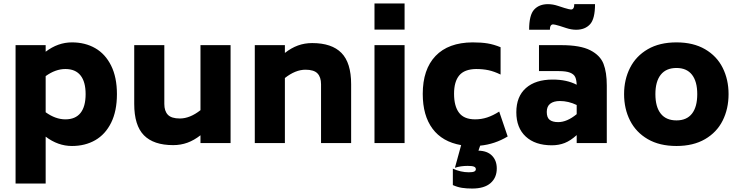

<svg xmlns="http://www.w3.org/2000/svg" viewBox="-20 -827 4267 1110"><path d="M656 -283Q656 -185 622.5 -117.5Q589 -50 530.5 -16.5Q472 17 396 17Q315 17 244 -37V234H70V-566H244V-528Q315 -582 396 -582Q472 -582 530.5 -548.5Q589 -515 622.5 -447.5Q656 -380 656 -283ZM475 -283Q475 -354 445.5 -391Q416 -428 358 -428Q301 -428 244 -387V-178Q301 -137 358 -137Q416 -137 445.5 -174Q475 -211 475 -283Z M1313 -566V0H1139V-45Q1102 -16 1063.5 -2Q1025 12 981 12Q868 12 812 -45Q756 -102 756 -226V-566H930V-226Q930 -185 950.5 -163.5Q971 -142 1020 -142Q1078 -142 1139 -190V-566Z M2010 -340V0H1836V-340Q1836 -381 1815.5 -402.5Q1795 -424 1746 -424Q1688 -424 1627 -376V0H1453V-566H1627V-521Q1664 -550 1702.5 -564Q1741 -578 1785 -578Q1898 -578 1954 -521Q2010 -464 2010 -340Z M2145 -807H2319V-656H2145ZM2145 -566H2319V0H2145Z M2852 147Q2852 200 2816 231.5Q2780 263 2710 263Q2677 263 2651 259Q2625 255 2598 243V148Q2644 169 2690 169Q2713 169 2722 164.5Q2731 160 2731 151Q2731 141 2720.5 136.5Q2710 132 2684 132Q2643 132 2610 143L2646 12Q2537 -7 2480.5 -83Q2424 -159 2424 -284Q2424 -426 2498 -503.5Q2572 -581 2712 -582Q2763 -582 2799 -576Q2835 -570 2874 -554V-396Q2837 -414 2804.5 -421Q2772 -428 2732 -428Q2665 -427 2635 -391Q2605 -355 2605 -285Q2605 -213 2634 -175Q2663 -137 2727 -137Q2763 -137 2796.5 -148Q2830 -159 2866 -182L2915 -38Q2840 7 2756 15L2746 44Q2797 45 2824.5 73Q2852 101 2852 147Z M2965 0ZM3488 -333V0H3314V-46Q3279 -14 3245 -0.5Q3211 13 3170 13Q3074 13 3019.5 -37.5Q2965 -88 2965 -178Q2965 -269 3020.5 -318Q3076 -367 3175 -367Q3257 -367 3314 -337Q3313 -365 3305.5 -381.5Q3298 -398 3275.5 -407Q3253 -416 3210 -416H3096V-566H3225Q3335 -566 3392.5 -536.5Q3450 -507 3469 -458Q3488 -409 3488 -333ZM3314 -167V-220Q3266 -243 3217 -243Q3181 -243 3161 -227.5Q3141 -212 3141 -180Q3141 -147 3158 -134Q3175 -121 3207 -121Q3258 -121 3314 -167ZM3148 -803Q3176 -803 3206 -793L3243 -781Q3273 -772 3281 -772Q3300 -772 3300 -803H3420Q3420 -718 3391 -686.5Q3362 -655 3311 -655Q3283 -655 3253 -665L3216 -677Q3186 -686 3178 -686Q3159 -686 3159 -655H3039Q3039 -740 3068 -771.5Q3097 -803 3148 -803Z M3588 -283Q3588 -367 3622.5 -435Q3657 -503 3725 -542.5Q3793 -582 3891 -582Q3988 -582 4056 -542.5Q4124 -503 4158 -435Q4192 -367 4192 -283Q4192 -198 4158 -130Q4124 -62 4056 -22.5Q3988 17 3891 17Q3793 17 3725 -22.5Q3657 -62 3622.5 -130Q3588 -198 3588 -283ZM4011 -283Q4011 -356 3980.5 -395Q3950 -434 3891 -434Q3831 -434 3800 -395Q3769 -356 3769 -283Q3769 -209 3800 -170Q3831 -131 3891 -131Q3950 -131 3980.5 -170Q4011 -209 4011 -283Z"/></svg>

Font: Biryani Black
Style: Regular
Weight: 900
Designer: Dan Reynolds and Mathieu Reguer
Foundry: Dan Reynolds and Mathieu Reguer
Version: Version 1.004; ttfautohint (v1.1) -l 5 -r 5 -G 72 -x 0 -D la